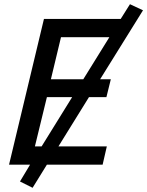

<svg xmlns="http://www.w3.org/2000/svg" viewBox="-20 -783 700 913"><path d="M135 110 75 80 123 0H23L189 -693H554L598 -763L660 -734L456 -406H507L486 -321H403L258 -87H488L468 0H203ZM146 -87H178L323 -321H203ZM222 -406H376L500 -606H270Z"/></svg>

Font: Ubuntu Sans Medium
Style: Italic
Weight: 500
Italic angle: -13.5°
Designer: Dalton Maag Ltd
Foundry: Dalton Maag Ltd
Version: Version 1.006